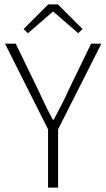

<svg xmlns="http://www.w3.org/2000/svg" viewBox="-20 -859 487 879"><path d="M200 0V-267L3 -659H52L152 -453Q169 -417 185.5 -382Q202 -347 222 -311H226Q245 -347 263 -382Q281 -417 297 -453L397 -659H444L246 -267V0ZM88 -726 201 -839H245L358 -726L338 -707L225 -805H221L108 -707Z"/></svg>

Font: hySource Sans Pro Light
Style: Regular
Weight: 300
Designer: Paul D. Hunt
Foundry: Adobe Systems Incorporated
Version: Version 2.021;PS 2.000;hotconv 1.0.86;makeotf.lib2.5.63406